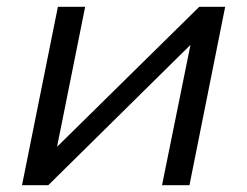

<svg xmlns="http://www.w3.org/2000/svg" viewBox="-20 -547 730 567"><path d="M122.5 0H45L151 -527H231.5L148.5 -113.5L568.5 -527H645L539.5 0H458.5L542.5 -414.5Z"/></svg>

Font: Argentum Sans Light
Style: Italic
Weight: 300
Italic angle: -11.3°
Designer: Julieta Ulanovsky (font), Owen Earl (portions from Jones font), Cristiano Sobral (main changes and remaster)
Foundry: Julieta Ulanovsky (font), Owen Earl (portions from Jones font), Cristiano Sobral (main changes and remaster)
Version: Version 3.127